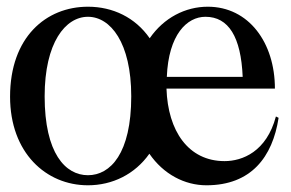

<svg xmlns="http://www.w3.org/2000/svg" viewBox="-20 -536 866 572"><path d="M242 16C315 16 382 -17 425 -78C467 -17 530 16 595 16C728 16 792 -68 810 -185L802 -189C774 -84 702 -56 649 -56C541 -56 480 -146 476 -272H799C799 -409 721 -516 599 -516C532 -516 468 -483 426 -422C383 -484 316 -516 242 -516C117 -516 10 -425 10 -248C10 -81 117 16 242 16ZM113 -249C113 -409 175 -486 242 -486C309 -486 371 -409 371 -249C371 -79 309 -14 242 -14C175 -14 113 -79 113 -249ZM477 -307C482 -433 537 -486 592 -486C661 -486 698 -426 703 -307Z"/></svg>

Font: RL Madena
Style: Regular
Weight: 400
Designer: I Kadek Wantara Putra
Foundry: Roughlines ID
Version: Version 1.000;Glyphs 3.1.2 (3151)